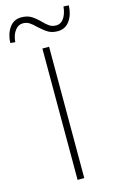

<svg xmlns="http://www.w3.org/2000/svg" viewBox="-185 -971 628 1025"><g transform="rotate(-15 129.0 -458.0)"><path d="M110 -726H147V0H110ZM115 -843Q95 -863 79.5 -873Q64 -883 43 -883Q18 -883 0 -859Q-18 -835 -21 -796L-48 -799Q-46 -849 -22 -882.5Q2 -916 43 -916Q76 -916 97.5 -903Q119 -890 143 -866Q162 -846 177.5 -836Q193 -826 214 -826Q240 -826 256.5 -850Q273 -874 277 -914L306 -912Q304 -861 280 -827.5Q256 -794 214 -794Q183 -794 162 -806.5Q141 -819 115 -843Z"/></g></svg>

Font: Merged Yaku Han JP Thin
Style: Regular
Weight: 250
Designer: Ryoko NISHIZUKA 西塚涼子 (kana, bopomofo & ideographs); Paul D. Hunt (Latin, Greek & Cyrillic); Sandoll Communications 산돌커뮤니
Foundry: Adobe
Version: Version 2.004